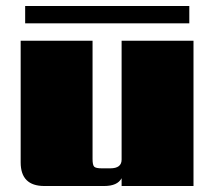

<svg xmlns="http://www.w3.org/2000/svg" viewBox="-20 -621 722 641"><path d="M612 -601V-543H64V-601ZM386 -485H626V0H386V-26Q372 0 328 0H128Q49 0 49 -79V-485H289V-90Q289 -70 294.5 -64.5Q300 -59 320 -59H348Q386 -59 386 -88Z"/></svg>

Font: Sarpanch Black
Style: Regular
Weight: 900
Designer: Manushi Parikh (Devanagari and Latin), Jyotish Sonowal (Devanagari)
Foundry: Indian Type Foundry
Version: Version 2.004;PS 1.0;hotconv 1.0.78;makeotf.lib2.5.61930; tt